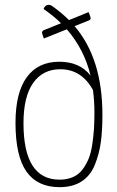

<svg xmlns="http://www.w3.org/2000/svg" viewBox="-20 -763 484 793"><path d="M288 -655Q403 -521 403 -289Q403 -224 396.5 -176Q390 -128 372 -83Q354 -38 317.5 -14Q281 10 226 10Q135 10 89.5 -54Q44 -118 44 -256Q44 -380 90.5 -444Q137 -508 225 -508Q309 -508 354 -451Q328 -559 256 -642L161 -604Q154 -623 153.5 -628Q153 -633 160 -638L232 -667Q204 -695 160 -726Q166 -743 181 -743Q189 -743 197 -737Q236 -709 265 -680L346 -713Q354 -693 354.5 -688Q355 -683 348 -679ZM226 -21Q257 -21 281 -31.5Q305 -42 320.5 -62.5Q336 -83 346 -107.5Q356 -132 361 -166Q366 -200 368 -229.5Q370 -259 370 -298Q370 -346 364 -391Q317 -477 229 -477Q157 -477 117 -420.5Q77 -364 77 -254Q77 -21 226 -21Z"/></svg>

Font: Yanone Kaffeesatz Thin
Style: Regular
Weight: 250
Designer: Yanone (Cyrillic: Daniel Pouzeot)
Foundry: Yanone
Version: Version 1.003;PS 001.003;hotconv 1.0.88;makeotf.lib2.5.64775